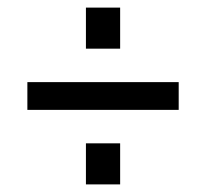

<svg xmlns="http://www.w3.org/2000/svg" viewBox="-20 -545 542 505"><path d="M450 -256H52V-329H450ZM296 -60H206V-168H296ZM296 -417H206V-525H296Z"/></svg>

Font: Gemunu Libre ExtraLight SemiBold
Style: Regular
Weight: 600
Version: Version 1.100